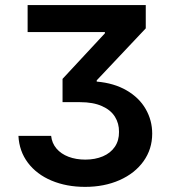

<svg xmlns="http://www.w3.org/2000/svg" viewBox="-20 -727 673 757"><path d="M316.4 -97.7Q355 -97.7 385.5 -110.6Q416 -123.5 432.9 -148.4Q449.7 -173.3 449.2 -207Q449.7 -240.2 433.1 -266.8Q416.5 -293.5 381.8 -308.8Q347.2 -324.2 295.9 -324.2H226.6V-416L393.6 -595.7V-600.6H88.9V-707H554.7V-615.2L361.3 -410.2V-405.3Q429.7 -399.4 479.2 -370.6Q528.8 -341.8 554.4 -297.1Q580.1 -252.4 580.1 -200.2Q580.1 -139.2 545.9 -91.3Q511.7 -43.5 451.4 -16.8Q391.1 9.8 315.4 9.8Q242.2 9.8 183.3 -14.9Q124.5 -39.6 90.1 -85.2Q55.7 -130.9 52.7 -191.4H181.6Q184.6 -162.6 202.6 -141.4Q220.7 -120.1 250.2 -108.9Q279.8 -97.7 316.4 -97.7Z"/></svg>

Font: Pretendard JP SemiBold
Style: Regular
Weight: 600
Designer: Base glyphs from Inter by Rasmus Andersson; Hangeul glyphs from Noto Sans CJK(Source Han Sans) by Jang Soo-young and Kan
Foundry: Kil Hyung-jin
Version: Version 1.309